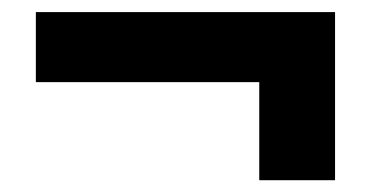

<svg xmlns="http://www.w3.org/2000/svg" viewBox="-20 -475 626 324"><path d="M40.5 -336.4V-454.6H545.4V-336.4ZM417.5 -170.9V-398.9H545.4V-170.9Z"/></svg>

Font: Cascadia Code PL
Style: Regular
Weight: 400
Monospace: yes
Designer: Aaron Bell
Foundry: Saja Typeworks
Version: Version 2102.003